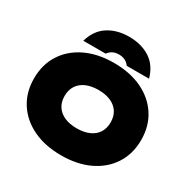

<svg xmlns="http://www.w3.org/2000/svg" viewBox="-214 -1195 1404 1416"><g transform="rotate(30 488.0 -486.5)"><path d="M488 18Q351 18 248.5 -31Q146 -80 89 -168.5Q32 -257 32 -375Q32 -493 89 -581.5Q146 -670 248.5 -719Q351 -768 488 -768Q625 -768 727.5 -719Q830 -670 887 -581.5Q944 -493 944 -375Q944 -257 887 -168.5Q830 -80 727.5 -31Q625 18 488 18ZM488 -212Q549 -212 593 -231.5Q637 -251 660.5 -287.5Q684 -324 684 -375Q684 -426 660.5 -462.5Q637 -499 593 -518.5Q549 -538 488 -538Q427 -538 383 -518.5Q339 -499 315.5 -462.5Q292 -426 292 -375Q292 -324 315.5 -287.5Q339 -251 383 -231.5Q427 -212 488 -212ZM768 -796H578Q562 -818 540 -829Q518 -840 488 -840Q458 -840 436 -829Q414 -818 398 -796H208Q237 -896 311 -943.5Q385 -991 488 -991Q592 -991 666 -943.5Q740 -896 768 -796Z"/></g></svg>

Font: Unbounded Black
Style: Regular
Weight: 900
Designer: Luke Prowse, Jean-Baptiste Morizot, Fátima Lázaro, Florian Runge
Foundry: NaN
Version: Version 1.701;gftools[0.9.28.dev5+ged2979d]